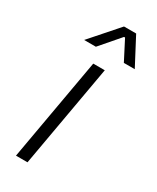

<svg xmlns="http://www.w3.org/2000/svg" viewBox="-182 -753 661 808"><g transform="rotate(30 148.5 -349.0)"><path d="M134 -498H190L102 0H46ZM168 -698H227L297 -565H244L195 -660H190L108 -565H51Z"/></g></svg>

Font: Chakra Petch Light
Style: Italic
Weight: 300
Italic angle: -10°
Designer: Katatrad Aksorn Co.,Ltd.
Foundry: Cadson Demak Co.,Ltd.
Version: Version 1.000; ttfautohint (v1.6)